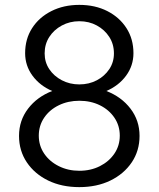

<svg xmlns="http://www.w3.org/2000/svg" viewBox="-20 -751 650 787"><path d="M305 16Q233 16 177.5 -11Q122 -38 90 -85.5Q58 -133 58 -194Q58 -257 95 -305.5Q132 -354 194 -378Q143 -400 113 -441Q83 -482 83 -533Q83 -591 111.5 -635.5Q140 -680 190.5 -705.5Q241 -731 305 -731Q370 -731 420 -705.5Q470 -680 498.5 -635.5Q527 -591 527 -533Q527 -482 497 -441Q467 -400 416 -378Q478 -354 515 -305.5Q552 -257 552 -194Q552 -133 520 -85.5Q488 -38 432.5 -11Q377 16 305 16ZM305 -405Q345 -405 377 -422Q409 -439 428 -467.5Q447 -496 447 -532Q447 -570 428 -599.5Q409 -629 377 -646.5Q345 -664 305 -664Q266 -664 233.5 -646.5Q201 -629 182 -599.5Q163 -570 163 -532Q163 -496 182 -467.5Q201 -439 233.5 -422Q266 -405 305 -405ZM305 -51Q352 -51 389.5 -70Q427 -89 449 -121.5Q471 -154 471 -195Q471 -236 449 -268.5Q427 -301 389.5 -319.5Q352 -338 305 -338Q259 -338 221 -319.5Q183 -301 161 -268.5Q139 -236 139 -195Q139 -154 161 -121.5Q183 -89 221 -70Q259 -51 305 -51Z"/></svg>

Font: Wix Madefor Text
Style: Regular
Weight: 400
Designer: Dalton Maag Ltd
Foundry: Dalton Maag Ltd
Version: Version 3.100